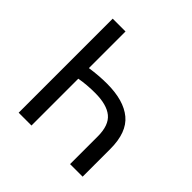

<svg xmlns="http://www.w3.org/2000/svg" viewBox="-185 -879 1038 1038"><g transform="rotate(45 334.5 -359.5)"><path d="M102 -719H200V-439Q268 -449 329 -449Q457 -449 524 -393.5Q591 -338 591 -212V0H495V-212Q495 -297 451.5 -332.5Q408 -368 319 -368Q256 -368 200 -358V0H102Z"/></g></svg>

Font: Nebula Sans Medium
Style: Regular
Weight: 500
Designer: Paul D. Hunt for Adobe (as Source Sans)
Foundry: Nebula Entertainment & Broadcasting LLC
Version: Version 1.010